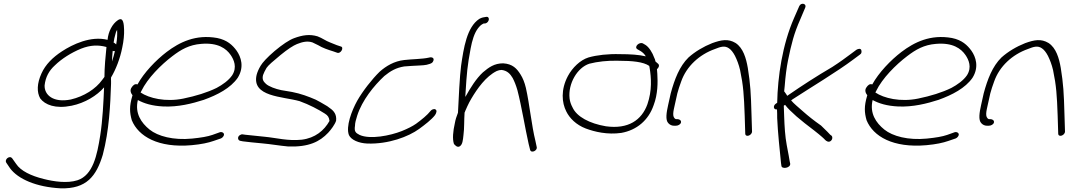

<svg xmlns="http://www.w3.org/2000/svg" viewBox="-20 -762 5842 1046"><path d="M12 112C11 117 12 121 14 124L35 155C78 213 177 257 310 264C452 268 505 197 540 81C575 -52 581 -191 585 -306V-321C585 -326 584 -333 585 -340C611 -383 635 -445 646 -503C654 -539 657 -576 656 -600C655 -625 654 -674 622 -652C592 -632 570 -590 566 -545C474 -568 375 -520 317 -482C268 -450 228 -411 206 -362C181 -307 180 -260 199 -226C225 -191 282 -168 370 -186C443 -201 508 -241 547 -286C544 -209 539 -106 526 -24C509 83 487 192 402 220C346 238 273 227 218 213C149 196 93 169 68 131L46 100C44 97 39 94 34 94C25 94 14 102 12 112ZM223 -297C228 -342 247 -377 279 -406C316 -442 368 -475 422 -497C473 -517 516 -518 560 -506C555 -460 549 -392 549 -343L537 -327C501 -277 438 -237 366 -220C271 -201 221 -244 223 -297ZM608 -573C610 -583 613 -592 618 -599C619 -576 619 -553 613 -520C609 -523 605 -528 599 -530C601 -545 604 -560 608 -573ZM594 -485C598 -483 602 -483 606 -484C602 -466 597 -447 590 -427C591 -448 592 -468 594 -485Z M698 -287C685 -270 694 -253 702 -243L701 -240C684 -183 686 -149 698 -107C734 -19 842 45 1024 29C1078 24 1114 16 1143 6L1184 -8C1189 -10 1193 -14 1196 -18C1208 -34 1193 -45 1179 -42L1137 -27C1111 -18 1076 -12 1026 -7C924 3 840 -20 795 -56C749 -93 714 -145 731 -217C766 -198 809 -185 869 -182C950 -178 1028 -198 1090 -218C1165 -245 1236 -282 1275 -338C1312 -397 1293 -452 1269 -486C1247 -516 1218 -544 1163 -555C1046 -576 958 -532 888 -479C829 -434 764 -366 729 -302C715 -308 704 -296 698 -287ZM746 -258 750 -266C784 -336 857 -409 919 -456C966 -492 1011 -518 1076 -523C1168 -531 1213 -497 1237 -462C1254 -437 1273 -396 1245 -352C1226 -324 1192 -300 1160 -283C1109 -258 1047 -239 979 -225C882 -205 792 -227 746 -258Z M1287 -26C1272 -17 1275 2 1288 5L1303 8C1330 11 1369 16 1408 19C1454 23 1504 32 1550 36C1662 40 1722 10 1768 -39C1783 -55 1804 -83 1811 -104C1815 -138 1799 -158 1777 -173C1769 -180 1758 -187 1745 -194C1732 -201 1719 -210 1700 -219C1661 -236 1618 -252 1571 -261L1512 -271C1482 -277 1444 -291 1429 -305C1415 -318 1407 -329 1413 -353C1417 -364 1423 -377 1432 -392C1441 -406 1468 -429 1508 -462C1547 -494 1578 -514 1598 -522C1628 -534 1655 -540 1682 -531L1713 -516C1737 -501 1767 -491 1796 -482L1816 -475C1836 -466 1857 -505 1836 -509L1815 -516C1803 -521 1792 -525 1780 -530C1753 -540 1737 -554 1710 -564C1667 -577 1628 -571 1582 -554C1555 -544 1519 -520 1476 -484C1434 -448 1410 -421 1400 -404C1389 -386 1382 -369 1378 -354C1350 -234 1519 -237 1612 -211C1665 -192 1716 -165 1750 -143C1766 -133 1773 -123 1775 -103C1746 -51 1697 -10 1624 -1C1548 7 1486 -11 1422 -17C1384 -20 1344 -26 1316 -28L1302 -30C1297 -31 1292 -29 1287 -26Z M1881 -26C1893 0 1934 18 1981 20C2096 24 2205 -17 2264 -60C2294 -82 2332 -111 2350 -135C2358 -147 2362 -161 2352 -166C2344 -171 2330 -164 2326 -158C2308 -135 2277 -110 2247 -88C2227 -74 2201 -61 2169 -48C2106 -23 1996 -1 1939 -27C1917 -38 1909 -46 1914 -77C1914 -92 1919 -110 1926 -132C1953 -216 2017 -295 2074 -348C2107 -375 2138 -393 2182 -400C2196 -401 2211 -402 2223 -403C2248 -405 2286 -405 2304 -409C2316 -413 2331 -414 2338 -425C2350 -444 2336 -454 2316 -448C2281 -440 2223 -440 2182 -435C2128 -429 2084 -403 2048 -371C2007 -331 1956 -266 1926 -213C1896 -159 1863 -72 1881 -26Z M2492 -404C2485 -355 2478 -214 2475 -148C2467 -128 2461 -109 2458 -91C2448 -47 2444 -5 2453 22C2458 28 2471 44 2485 35C2500 25 2502 2 2505 -27C2510 -63 2508 -107 2511 -149C2513 -152 2514 -154 2514 -156L2526 -183C2532 -197 2540 -211 2548 -225C2580 -279 2627 -346 2686 -375C2695 -379 2704 -381 2713 -381C2744 -377 2760 -359 2773 -337C2782 -320 2791 -298 2799 -270C2822 -181 2841 -62 2860 22L2868 54C2873 75 2909 59 2904 39L2897 6C2876 -78 2865 -195 2845 -283C2838 -313 2828 -337 2816 -356C2796 -388 2773 -414 2721 -417C2673 -417 2643 -395 2611 -368C2574 -334 2542 -282 2517 -237C2517 -236 2516 -236 2515 -235L2516 -253C2523 -365 2526 -402 2544 -498C2552 -541 2564 -582 2585 -609C2598 -625 2603 -628 2615 -634H2623C2647 -639 2651 -674 2628 -670C2615 -668 2605 -667 2591 -659C2523 -614 2506 -500 2492 -404Z M3074 -348C3034 -273 3041 -202 3065 -155C3083 -118 3119 -82 3171 -62C3219 -44 3289 -27 3365 -38C3449 -53 3513 -107 3541 -189C3564 -249 3564 -314 3561 -361L3559 -385C3569 -393 3574 -406 3566 -414L3551 -427C3550 -435 3547 -442 3544 -448C3535 -474 3516 -505 3497 -517L3485 -524C3465 -538 3432 -507 3452 -494L3464 -487C3472 -483 3484 -475 3493 -463C3495 -461 3496 -458 3498 -455C3461 -464 3413 -467 3358 -467C3292 -469 3232 -462 3186 -449C3141 -435 3098 -393 3074 -348ZM3083 -226C3074 -306 3125 -394 3191 -415C3233 -426 3291 -433 3348 -431C3426 -431 3485 -425 3517 -403L3519 -393C3528 -339 3533 -269 3507 -194C3476 -108 3403 -57 3281 -74C3192 -89 3122 -126 3099 -177C3091 -192 3085 -208 3083 -226Z M3620 -190C3611 -150 3604 -108 3621 -91C3629 -82 3640 -77 3652 -77H3662C3675 -77 3688 -85 3690 -95C3692 -105 3683 -113 3670 -113H3662C3639 -123 3649 -158 3656 -190L3670 -253C3676 -274 3682 -295 3691 -318C3720 -401 3790 -465 3875 -495C3905 -507 3928 -515 3951 -499C3963 -491 3974 -477 3984 -458C3995 -436 4005 -410 4012 -380C4030 -294 4033 -243 4037 -133L4040 -36C4039 -11 4076 -23 4077 -45L4074 -142C4071 -254 4068 -305 4054 -392C4045 -444 4029 -501 3987 -528C3947 -552 3910 -545 3860 -527C3812 -508 3767 -481 3731 -449C3682 -401 3655 -331 3634 -253Z M4306 -664C4242 -518 4217 -345 4214 -202L4208 -198C4190 -187 4193 -163 4213 -166C4214 -151 4214 -135 4214 -119C4217 -44 4229 68 4235 127L4237 141C4238 161 4287 154 4285 130L4282 116C4280 106 4276 76 4266 28C4257 -20 4254 -72 4252 -129L4250 -186C4252 -187 4255 -189 4257 -191C4272 -171 4290 -154 4319 -128C4346 -105 4378 -79 4417 -50C4454 -21 4471 -5 4475 0C4481 6 4495 17 4508 4C4516 -4 4516 -16 4511 -22L4503 -28C4499 -33 4483 -49 4453 -78C4413 -106 4382 -131 4356 -154C4328 -179 4305 -197 4290 -215C4292 -217 4295 -219 4298 -221C4393 -283 4543 -373 4629 -438L4664 -464C4669 -467 4672 -471 4673 -476C4675 -486 4672 -496 4662 -496C4657 -496 4651 -494 4646 -491L4611 -465C4587 -447 4556 -424 4514 -397C4430 -348 4344 -292 4279 -247C4275 -244 4272 -242 4269 -240C4267 -243 4265 -245 4264 -248L4254 -262C4253 -263 4253 -264 4252 -264C4253 -274 4254 -284 4255 -293C4259 -346 4265 -393 4273 -433C4292 -525 4305 -578 4340 -657L4367 -721C4376 -742 4344 -751 4334 -728Z M4701 -287C4688 -270 4697 -253 4705 -243L4704 -240C4687 -183 4689 -149 4701 -107C4737 -19 4845 45 5027 29C5081 24 5117 16 5146 6L5187 -8C5192 -10 5196 -14 5199 -18C5211 -34 5196 -45 5182 -42L5140 -27C5114 -18 5079 -12 5029 -7C4927 3 4843 -20 4798 -56C4752 -93 4717 -145 4734 -217C4769 -198 4812 -185 4872 -182C4953 -178 5031 -198 5093 -218C5168 -245 5239 -282 5278 -338C5315 -397 5296 -452 5272 -486C5250 -516 5221 -544 5166 -555C5049 -576 4961 -532 4891 -479C4832 -434 4767 -366 4732 -302C4718 -308 4707 -296 4701 -287ZM4749 -258 4753 -266C4787 -336 4860 -409 4922 -456C4969 -492 5014 -518 5079 -523C5171 -531 5216 -497 5240 -462C5257 -437 5276 -396 5248 -352C5229 -324 5195 -300 5163 -283C5112 -258 5050 -239 4982 -225C4885 -205 4795 -227 4749 -258Z M5325 -190C5316 -150 5309 -108 5326 -91C5334 -82 5345 -77 5357 -77H5367C5380 -77 5393 -85 5395 -95C5397 -105 5388 -113 5375 -113H5367C5344 -123 5354 -158 5361 -190L5375 -253C5381 -274 5387 -295 5396 -318C5425 -401 5495 -465 5580 -495C5610 -507 5633 -515 5656 -499C5668 -491 5679 -477 5689 -458C5700 -436 5710 -410 5717 -380C5735 -294 5738 -243 5742 -133L5745 -36C5744 -11 5781 -23 5782 -45L5779 -142C5776 -254 5773 -305 5759 -392C5750 -444 5734 -501 5692 -528C5652 -552 5615 -545 5565 -527C5517 -508 5472 -481 5436 -449C5387 -401 5360 -331 5339 -253Z"/></svg>

Font: Stray Cat
Style: ExtObl
Weight: 400
Version: Version 1.0